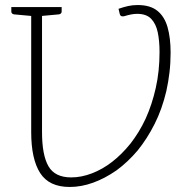

<svg xmlns="http://www.w3.org/2000/svg" viewBox="-20 -734 759 763"><path d="M257 9Q175 9 139.5 -46.5Q104 -102 104 -209V-706H147V-209Q147 -118 172.5 -73.5Q198 -29 263 -29Q283 -29 303.5 -33Q324 -37 345 -45Q429 -77 499 -164Q516 -186 531 -210.5Q546 -235 559 -263Q584 -318 599 -384.5Q614 -451 614 -527Q614 -571 607 -605Q600 -639 581 -659Q562 -679 525 -679Q513 -679 500.5 -676.5Q488 -674 475 -670Q469 -668 463.5 -669.5Q458 -671 456 -678L451 -699Q471 -706 489 -710Q507 -714 527 -714Q577 -714 605.5 -691Q634 -668 646 -625.5Q658 -583 658 -525Q658 -484 653.5 -446Q649 -408 641 -372Q624 -300 594.5 -241.5Q565 -183 527 -136Q487 -89 443 -57Q397 -25 350 -8Q303 9 257 9ZM116 -706 111 -670 35 -677Q31 -678 28 -680.5Q25 -683 25 -688V-706ZM225 -706V-688Q225 -683 222 -680.5Q219 -678 215 -677L139 -670L134 -706Z"/></svg>

Font: Aleo ExtraLight
Style: Regular
Weight: 250
Designer: Alessio Laiso
Foundry: Alessio Laiso
Version: Version 2.001;gftools[0.9.29]